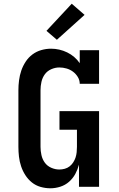

<svg xmlns="http://www.w3.org/2000/svg" viewBox="-20 -1005 640 1033"><path d="M251 8Q224 8 198 0.5Q172 -7 151.5 -23.5Q131 -40 116.5 -62.5Q102 -85 93.5 -110.5Q85 -136 82 -162.5Q79 -189 79 -215V-520Q79 -546 82.5 -573Q86 -600 94.5 -625Q103 -650 118 -673Q133 -696 154.5 -712Q176 -728 202 -735.5Q228 -743 255 -743Q277 -743 299 -738Q321 -733 341.5 -723Q362 -713 379 -698.5Q396 -684 409 -665V-735H513V-554H409Q409 -574 398.5 -591Q388 -608 372.5 -619.5Q357 -631 338 -636.5Q319 -642 299 -642Q277 -642 255.5 -632.5Q234 -623 221 -605Q208 -587 203 -564.5Q198 -542 198 -520V-215Q198 -193 203 -170.5Q208 -148 221 -130Q234 -112 255.5 -102.5Q277 -93 299 -93Q314 -93 328.5 -97Q343 -101 354.5 -110Q366 -119 374 -131.5Q382 -144 386.5 -157.5Q391 -171 392.5 -186Q394 -201 394 -215V-307H300V-407H513V0H405V-119Q398 -93 385 -69Q372 -45 351.5 -27Q331 -9 304.5 -0.5Q278 8 251 8ZM286 -791 230 -839 366 -985 435 -925Z"/></svg>

Font: Iosevka Plex Etoile
Style: Bold
Weight: 700
Designer: Belleve Invis
Foundry: Belleve Invis
Version: Version 25.1.1; ttfautohint (v1.8.4)